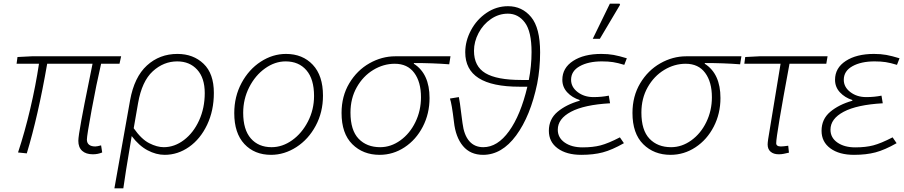

<svg xmlns="http://www.w3.org/2000/svg" viewBox="-20 -837 4960 1054"><path d="M410 -64Q410 -87 426.5 -176.5Q443 -266 463 -363Q481 -449 488 -487H239Q189 -199 127 5L79 0Q116 -112 146 -239.5Q176 -367 194 -487H71L76 -524L155 -528H645L636 -487H535Q509 -375 483 -233.5Q457 -92 457 -71Q457 -52 469 -42.5Q481 -33 503 -33Q513 -33 535 -39L541 0Q517 10 490 10Q452 10 431 -9Q410 -28 410 -64Z M954 -541Q1041 -541 1097.5 -487Q1154 -433 1154 -327Q1154 -230 1117 -152Q1080 -74 1018 -30.5Q956 13 884 13Q837 13 790 -12Q743 -37 703 -90L688 0Q672 92 657 197H608L694 -286Q717 -414 786.5 -477.5Q856 -541 954 -541ZM1104 -326Q1104 -409 1062.5 -454.5Q1021 -500 953 -500Q878 -500 818.5 -445.5Q759 -391 738 -271L714 -133Q756 -73 799 -51Q842 -29 879 -29Q938 -29 990 -68.5Q1042 -108 1073 -176Q1104 -244 1104 -326Z M1266 -216Q1266 -307 1306 -381.5Q1346 -456 1411.5 -498.5Q1477 -541 1550 -541Q1641 -541 1697 -481.5Q1753 -422 1753 -312Q1753 -221 1713 -146.5Q1673 -72 1607 -29.5Q1541 13 1468 13Q1377 13 1321.5 -46.5Q1266 -106 1266 -216ZM1704 -310Q1704 -403 1662 -451.5Q1620 -500 1548 -500Q1489 -500 1435 -461.5Q1381 -423 1348 -358Q1315 -293 1315 -218Q1315 -125 1357 -77Q1399 -29 1471 -29Q1530 -29 1583.5 -67Q1637 -105 1670.5 -170Q1704 -235 1704 -310Z M1855 -217Q1855 -309 1897.5 -380Q1940 -451 2008 -489.5Q2076 -528 2150 -528H2453L2446 -484Q2355 -491 2252 -491V-487Q2338 -432 2338 -299Q2338 -213 2301 -141.5Q2264 -70 2201 -28.5Q2138 13 2064 13Q1973 13 1914 -45.5Q1855 -104 1855 -217ZM2291 -303Q2291 -387 2254 -437Q2217 -487 2147 -487Q2085 -487 2029 -453Q1973 -419 1938.5 -358Q1904 -297 1904 -219Q1904 -122 1948.5 -75.5Q1993 -29 2067 -29Q2126 -29 2178 -66.5Q2230 -104 2260.5 -167Q2291 -230 2291 -303Z M2472 -168Q2460 -269 2450 -296L2499 -304Q2503 -289 2515 -191L2519 -161Q2527 -96 2556 -62.5Q2585 -29 2633 -29Q2711 -29 2774.5 -117Q2838 -205 2875 -361H2832Q2682 -361 2608 -408Q2534 -455 2534 -550Q2534 -612 2565.5 -671Q2597 -730 2651 -766.5Q2705 -803 2769 -803Q2846 -803 2895.5 -743.5Q2945 -684 2945 -550Q2945 -460 2929 -378Q2892 -200 2813.5 -93.5Q2735 13 2632 13Q2562 13 2521.5 -35.5Q2481 -84 2472 -168ZM2842 -398H2883Q2898 -475 2898 -551Q2898 -664 2861.5 -713Q2825 -762 2768 -762Q2718 -762 2675 -732.5Q2632 -703 2607 -655.5Q2582 -608 2582 -558Q2582 -473 2644.5 -435.5Q2707 -398 2842 -398Z M2993 -119Q2993 -183 3040.5 -223Q3088 -263 3162 -284V-288Q3121 -301 3094 -330Q3067 -359 3067 -399Q3067 -464 3126 -502.5Q3185 -541 3281 -541Q3318 -541 3348.5 -535.5Q3379 -530 3421 -517L3407 -481Q3371 -492 3345 -496Q3319 -500 3284 -500Q3210 -500 3162.5 -473.5Q3115 -447 3115 -399Q3115 -359 3151 -331.5Q3187 -304 3238 -304Q3283 -304 3322 -312L3329 -270Q3187 -262 3114.5 -223.5Q3042 -185 3042 -125Q3042 -81 3080 -54.5Q3118 -28 3178 -28Q3235 -28 3277 -39Q3319 -50 3383 -83L3405 -51Q3340 -14 3289 -0.5Q3238 13 3171 13Q3090 13 3041.5 -22.5Q2993 -58 2993 -119ZM3328 -817H3381L3384 -811L3273 -624H3234Z M3452 -217Q3452 -309 3494.5 -380Q3537 -451 3605 -489.5Q3673 -528 3747 -528H4050L4043 -484Q3952 -491 3849 -491V-487Q3935 -432 3935 -299Q3935 -213 3898 -141.5Q3861 -70 3798 -28.5Q3735 13 3661 13Q3570 13 3511 -45.5Q3452 -104 3452 -217ZM3888 -303Q3888 -387 3851 -437Q3814 -487 3744 -487Q3682 -487 3626 -453Q3570 -419 3535.5 -358Q3501 -297 3501 -219Q3501 -122 3545.5 -75.5Q3590 -29 3664 -29Q3723 -29 3775 -66.5Q3827 -104 3857.5 -167Q3888 -230 3888 -303Z M4194 -44Q4194 -53 4197 -74L4265 -487H4066L4071 -524L4149 -528H4523L4516 -487H4314Q4241 -94 4241 -51Q4241 -33 4267 -33Q4279 -33 4307 -37L4311 1Q4294 5 4281.5 7.5Q4269 10 4255 10Q4227 10 4210.5 -4Q4194 -18 4194 -44Z M4490 -119Q4490 -183 4537.5 -223Q4585 -263 4659 -284V-288Q4618 -301 4591 -330Q4564 -359 4564 -399Q4564 -464 4623 -502.5Q4682 -541 4778 -541Q4815 -541 4845.5 -535.5Q4876 -530 4918 -517L4904 -481Q4868 -492 4842 -496Q4816 -500 4781 -500Q4707 -500 4659.5 -473.5Q4612 -447 4612 -399Q4612 -359 4648 -331.5Q4684 -304 4735 -304Q4780 -304 4819 -312L4826 -270Q4684 -262 4611.5 -223.5Q4539 -185 4539 -125Q4539 -81 4577 -54.5Q4615 -28 4675 -28Q4732 -28 4774 -39Q4816 -50 4880 -83L4902 -51Q4837 -14 4786 -0.5Q4735 13 4668 13Q4587 13 4538.5 -22.5Q4490 -58 4490 -119Z"/></svg>

Font: Nebula Sans Light
Style: Regular
Weight: 300
Italic angle: -9°
Designer: Paul D. Hunt for Adobe (as Source Sans)
Foundry: Nebula Entertainment & Broadcasting LLC
Version: Version 1.010